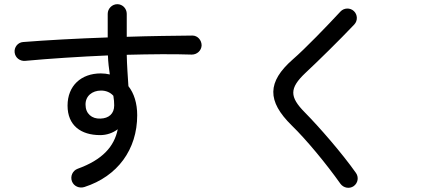

<svg xmlns="http://www.w3.org/2000/svg" viewBox="-20 -836 2040 918"><path d="M384 58C542 7 636 -121 636 -285C636 -342 621 -390 594 -424C591 -470 587 -524 586 -574C701 -577 809 -578 897 -575C922 -575 943 -594 944 -619C944 -644 925 -666 900 -666C814 -665 703 -664 586 -660V-770C586 -795 566 -816 541 -816C516 -816 495 -795 495 -770V-657C350 -652 203 -644 90 -635C65 -633 47 -610 50 -585C53 -560 75 -543 100 -545C219 -556 359 -565 496 -571C497 -538 501 -508 505 -480C492 -483 477 -485 462 -485C368 -485 303 -426 303 -331C303 -236 367 -190 459 -190C490 -190 519 -200 543 -218C526 -135 470 -72 351 -29C327 -20 315 7 324 31C333 55 360 66 384 58ZM389 -335C388 -377 421 -403 463 -403C486 -403 507 -395 522 -378C525 -361 526 -346 526 -332C526 -292 500 -270 460 -269C419 -267 389 -293 389 -335Z M1671 54C1692 39 1696 11 1682 -9C1615 -104 1507 -228 1437 -299C1364 -373 1363 -414 1440 -487C1500 -543 1603 -644 1674 -719C1691 -737 1690 -766 1672 -783C1654 -800 1625 -799 1608 -781C1545 -713 1439 -603 1380 -552C1257 -444 1256 -353 1375 -236C1445 -168 1540 -53 1608 43C1623 63 1651 68 1671 54Z"/></svg>

Font: 寒蝉半圆体
Style: Regular
Weight: 400
Designer: Yoshimichi Ohira & Warren
Foundry: ChillType
Version: Version 1.800;Glyphs 3.1.1 (3135)